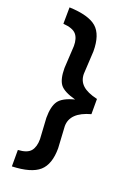

<svg xmlns="http://www.w3.org/2000/svg" viewBox="-167 -818 691 1009"><g transform="rotate(20 178.5 -313.5)"><path d="M129 -54 122 -171Q122 -235 143.5 -265.5Q165 -296 231 -313Q164 -331 143 -359Q122 -387 122 -450L129 -575Q129 -618 109.5 -640Q90 -662 37 -666L38 -758Q146 -754 190.5 -715.5Q235 -677 235 -583L228 -456Q228 -417 254.5 -392.5Q281 -368 338 -355V-270Q228 -240 228 -163L235 -42Q235 48 190.5 87.5Q146 127 39 131V39Q91 36 110 12.5Q129 -11 129 -54Z"/></g></svg>

Font: Titillium Web[RUS by Daymarius]
Style: Regular
Weight: 600
Designer: Cyrillization by Daymarius
Foundry: Cyrillization by Daymarius
Version: Version 1.002 September 11, 2018